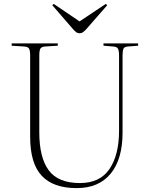

<svg xmlns="http://www.w3.org/2000/svg" viewBox="-20 -953 770 987"><path d="M374 14Q254 14 194.5 -49.5Q135 -113 135 -250V-668Q135 -694 129 -703.5Q123 -713 103 -714L40 -718V-730H277V-718L212 -714Q196 -713 189 -705Q182 -697 182 -668V-273Q182 -143 230.5 -77.5Q279 -12 391 -12Q494 -12 543 -84.5Q592 -157 592 -281V-668Q592 -692 586.5 -702.5Q581 -713 561 -714L512 -718V-730H690V-718L639 -714Q620 -713 615 -703Q610 -693 610 -667V-271Q610 -135 549 -60.5Q488 14 374 14ZM389 -782Q379 -782 371.5 -787.5Q364 -793 353 -806L249 -926L256 -933L389 -843L524 -933L531 -926L420 -799Q413 -792 406 -787Q399 -782 389 -782Z"/></svg>

Font: Literata 72pt ExtraLight
Style: Regular
Weight: 200
Designer: Latin by Veronika Burian and Jose Scaglione. Greek by Irene Vlachou. Cyrillic by Vera Evstafieva.
Foundry: TypeTogether
Version: Version 3.002